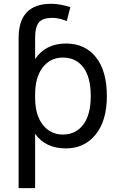

<svg xmlns="http://www.w3.org/2000/svg" viewBox="-20 -762 615 1001"><path d="M453.1 -260.7Q453.1 -359.4 414.6 -410.6Q376 -461.9 307.6 -461.9Q243.2 -461.9 203.1 -411.1Q163.1 -360.4 163.1 -267.6V-253.9Q163.1 -161.1 203.6 -110.8Q244.1 -60.5 307.6 -60.5Q375 -60.5 414.1 -112.3Q453.1 -164.1 453.1 -260.7ZM77.1 218.8V-564.5Q77.1 -742.2 247.1 -742.2Q293 -742.2 346.7 -724.6L328.1 -652.3Q286.1 -668.9 252.9 -668.9Q203.1 -668.9 183.1 -645.5Q163.1 -622.1 163.1 -564.5V-454.1Q216.8 -534.2 323.2 -535.2Q422.9 -535.2 480 -463.9Q537.1 -392.6 537.1 -260.7Q537.1 -132.8 478.5 -60.5Q419.9 11.7 323.2 11.7Q216.8 11.7 163.1 -64.5V218.8Z"/></svg>

Font: irohakakuC Regular
Style: Regular
Weight: 400
Designer: [Source Han Sans]
Ryoko NISHIZUKA Ë•øÂ°öÊ∂ºÂ≠ê (kana & ideographs); Paul D. Hunt (Latin, Greek & Cyrillic); Wenlong ZHAN
Version: Version 1.001.20160904